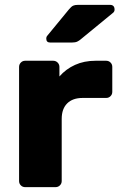

<svg xmlns="http://www.w3.org/2000/svg" viewBox="-20 -770 494 790"><path d="M83.6 0Q73 0 65.8 -7.2Q58.5 -14.5 58.5 -25.1V-494.5Q58.5 -505.1 65.8 -512.6Q73 -520 83.6 -520H199Q209.6 -520 217.1 -512.6Q224.5 -505.1 224.5 -494.5V-455.4Q251.2 -486 288.7 -503Q326.1 -520 373 -520H416.9Q427.5 -520 434.7 -512.8Q442 -505.5 442 -494.9V-392.1Q442 -381.5 434.7 -374.3Q427.5 -367 416.9 -367H320.1Q278.9 -367 256.4 -344.5Q233.9 -322 233.9 -280.8V-25.1Q233.9 -14.5 226.4 -7.2Q219 0 208.4 0ZM186.4 -595Q170.4 -595 170.4 -611Q170.4 -619 175.4 -624L263.7 -731.4Q273.6 -743.2 280.9 -746.6Q288.2 -750 300.7 -750H432.4Q451.4 -750 451.4 -730.4Q451.4 -723.4 446.4 -718.4L313.6 -609.4Q305.6 -602.4 297.6 -598.7Q289.5 -595 275.7 -595Z"/></svg>

Font: Rubik Light
Style: Regular
Weight: 300
Designer: Hubert and Fischer
Foundry: Hubert and Fischer
Version: Version 2.300;gftools[0.9.30]